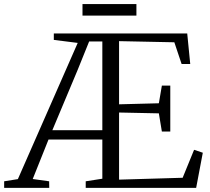

<svg xmlns="http://www.w3.org/2000/svg" viewBox="-63 -904 1009 924"><path d="M-43 0V-31.5L23 -42L311 -697.5L196 -712V-743H838L852.5 -596H811L776 -700.5L510 -706V-402L701.5 -407L716 -492H756.5V-271H716L701.5 -358.5L510 -362.5V-39.5L816 -48.5L871 -183L913 -169L881 0H349.5V-31.5L429.5 -44V-232.5H170.5L94.5 -42.5L173.5 -31.5L174 0ZM189 -277.5H429.5V-704.5H366L310.5 -567ZM593.5 -884.5V-829H334V-884.5Z"/></svg>

Font: Merriweather 72pt Light
Style: Regular
Weight: 300
Version: Version 2.100